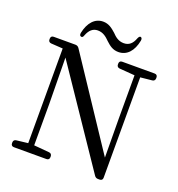

<svg xmlns="http://www.w3.org/2000/svg" viewBox="-163 -1065 1124 1212"><g transform="rotate(20 399.0 -458.5)"><path d="M223 -794C231 -791 237 -797 241 -810C255 -846 277 -867 310 -867C347 -867 370 -846 391 -825C416 -802 439 -783 477 -783C534 -783 573 -826 587 -899C589 -911 586 -918 579 -921C572 -923 566 -917 561 -905C547 -867 525 -847 490 -847C454 -847 431 -867 411 -888C385 -911 361 -931 323 -931C268 -931 229 -888 214 -816C212 -803 215 -796 223 -794ZM61 -689 139 -684H140V-48L63 -39C51 -38 44 -30 44 -18V-13C44 0 51 7 64 7H282C295 7 302 0 302 -13V-18C302 -30 295 -38 283 -39L180 -48V-326L176 -636L607 1C613 10 621 14 631 14H642C655 14 662 7 662 -6V-680L740 -688C752 -689 759 -697 759 -709V-714C759 -727 752 -734 739 -734H522C509 -734 502 -727 502 -714V-709C502 -697 509 -689 521 -688L624 -680V-389L626 -128L232 -721C226 -730 217 -734 207 -734H62C49 -734 42 -727 42 -714V-709C42 -697 49 -690 61 -689Z"/></g></svg>

Font: 寒蝉锦书宋 Text
Style: Regular
Weight: 400
Designer: 寒蝉锦书宋{Warren} 思源宋体{Ryoko NISHIZUKA 西塚涼子 (kana & ideographs); Frank Grießhammer (Latin, Greek & Cyrillic); Wenlong ZHANG 
Foundry: Adobe & ChillType
Version: Version 2.000;Glyphs 3.1.1 (3135)